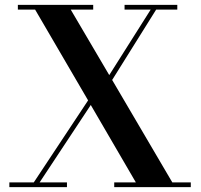

<svg xmlns="http://www.w3.org/2000/svg" viewBox="-20 -770 828 790"><path d="M18.5 -19.5H119L342.5 -357L124.5 -730.5H53.5V-750H363.5V-730.5H271L429.5 -461L600 -730.5H492.5V-750H709.5V-730.5H622.5L441.5 -441L689 -19.5H765V0H450V-19.5H539L353.5 -338L143 -19.5H255.5V0H18.5Z"/></svg>

Font: Bodoni* 11pt Medium
Style: Regular
Weight: 500
Version: Version 2.3